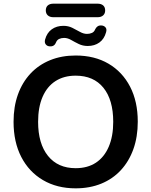

<svg xmlns="http://www.w3.org/2000/svg" viewBox="-20 -1018 825 1048"><path d="M393 10Q291 10 214.5 -35Q138 -80 96 -161.5Q54 -243 54 -353Q54 -436 78 -502.5Q102 -569 146.5 -616.5Q191 -664 253.5 -689.5Q316 -715 393 -715Q496 -715 572 -670.5Q648 -626 690 -545Q732 -464 732 -354Q732 -271 708 -204Q684 -137 639.5 -89Q595 -41 532.5 -15.5Q470 10 393 10ZM393 -100Q458 -100 503.5 -130Q549 -160 573.5 -217Q598 -274 598 -353Q598 -473 544.5 -539Q491 -605 393 -605Q329 -605 283 -575.5Q237 -546 212.5 -489.5Q188 -433 188 -353Q188 -234 242 -167Q296 -100 393 -100ZM272 -924Q252 -924 241 -934Q230 -944 230 -961Q230 -979 241 -988.5Q252 -998 272 -998H512Q532 -998 543 -988.5Q554 -979 554 -961Q554 -944 543 -934Q532 -924 512 -924ZM251 -765Q237 -766 229.5 -776Q222 -786 226 -802Q236 -839 262.5 -858Q289 -877 326 -877Q353 -877 375 -866Q397 -855 416.5 -844Q436 -833 455 -833Q470 -833 482 -838.5Q494 -844 499 -857Q504 -868 512.5 -874Q521 -880 534 -879Q548 -878 556 -868.5Q564 -859 559 -842Q549 -805 522.5 -786Q496 -767 459 -767Q432 -767 409.5 -778Q387 -789 368 -800Q349 -811 330 -811Q315 -811 303 -805.5Q291 -800 286 -787Q282 -776 273.5 -770Q265 -764 251 -765Z"/></svg>

Font: Nunito
Style: Bold
Weight: 700
Designer: Vernon Adams
Foundry: Vernon Adams
Version: Version 3.602